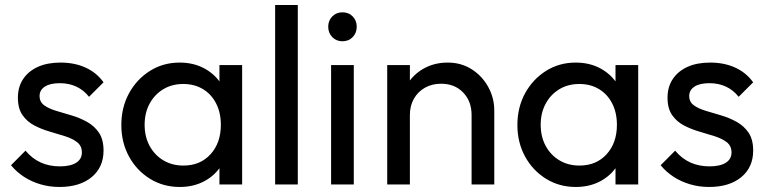

<svg xmlns="http://www.w3.org/2000/svg" viewBox="-20 -734 3052 764"><path d="M216.5 10Q177.2 10 141.4 -0.5Q105.5 -11 75.8 -30.2Q46 -49.5 23.8 -76.5L81.5 -134.5Q107.8 -103 141.9 -87.5Q176 -72 218.2 -72Q260.2 -72 283 -86.4Q305.8 -100.8 305.8 -127.2Q305.8 -153.2 287.4 -167.8Q269 -182.2 239.9 -191.6Q210.8 -201 178.5 -210.2Q146.2 -219.5 117.1 -234.5Q88 -249.5 69.6 -275.9Q51.2 -302.2 51.2 -345Q51.2 -388 71.9 -419.2Q92.5 -450.5 130.4 -467.8Q168.2 -485 220.8 -485Q276.5 -485 320.1 -465.2Q363.8 -445.5 392 -406.5L334.2 -348.8Q313.5 -375.2 284.2 -389.1Q255 -403 217.8 -403Q179 -403 158.2 -389.2Q137.5 -375.5 137.5 -352Q137.5 -328.2 155.9 -315Q174.2 -301.8 203.4 -293Q232.5 -284.2 264.8 -274.8Q297 -265.2 326.1 -249.2Q355.2 -233.2 373.6 -206.2Q392 -179.2 392 -135Q392 -68.2 344.6 -29.1Q297.2 10 216.5 10Z M695.2 10Q629.5 10 576.8 -22.6Q524 -55.2 493.4 -111.1Q462.8 -167 462.8 -236.5Q462.8 -306.8 493.4 -362.8Q524 -418.8 576.6 -451.9Q629.2 -485 694.8 -485Q749.2 -485 791.8 -462.5Q834.2 -440 860.1 -400.2Q886 -360.5 888.8 -309V-166.2Q885.8 -114.8 860.2 -74.9Q834.8 -35 792.1 -12.5Q749.5 10 695.2 10ZM709.8 -75.2Q777 -75.2 817.9 -120.4Q858.8 -165.5 858.8 -237.2Q858.8 -285.5 840.1 -322.1Q821.5 -358.8 787.9 -379.2Q754.2 -399.8 709.2 -399.8Q664.2 -399.8 629.8 -379Q595.2 -358.2 575.4 -321.6Q555.5 -285 555.5 -237.5Q555.5 -190 575.4 -153.4Q595.2 -116.8 630 -96Q664.8 -75.2 709.8 -75.2ZM853.2 0V-127.5L869.8 -243.8L853.2 -358.5V-475H943.5V0Z M1074.8 0V-714H1165V0Z M1297.5 0V-475H1387.8V0ZM1342.5 -569.8Q1318.2 -569.8 1302.1 -586.5Q1286 -603.2 1286 -627.5Q1286 -652 1302.1 -668.5Q1318.2 -685 1342.5 -685Q1367.8 -685 1383.6 -668.5Q1399.5 -652 1399.5 -627.5Q1399.5 -603.2 1383.6 -586.5Q1367.8 -569.8 1342.5 -569.8Z M1856.5 0V-276.5Q1856.5 -331.2 1822.9 -366Q1789.2 -400.8 1735.4 -400.8Q1698.8 -400.8 1670.8 -384.9Q1642.8 -369 1626.9 -341Q1611 -313 1611 -276.8L1573.5 -297.8Q1573.5 -352 1597.9 -394.1Q1622.2 -436.2 1664.9 -460.6Q1707.6 -485 1761.5 -485Q1815.5 -485 1857.4 -458.1Q1899.2 -431.2 1923 -387.6Q1946.8 -344 1946.8 -294.5V0ZM1520.8 0V-475H1611V0Z M2271.2 10Q2205.5 10 2152.8 -22.6Q2100 -55.2 2069.4 -111.1Q2038.8 -167 2038.8 -236.5Q2038.8 -306.8 2069.4 -362.8Q2100 -418.8 2152.6 -451.9Q2205.2 -485 2270.8 -485Q2325.2 -485 2367.8 -462.5Q2410.2 -440 2436.1 -400.2Q2462 -360.5 2464.8 -309V-166.2Q2461.8 -114.8 2436.2 -74.9Q2410.8 -35 2368.1 -12.5Q2325.5 10 2271.2 10ZM2285.8 -75.2Q2353 -75.2 2393.9 -120.4Q2434.8 -165.5 2434.8 -237.2Q2434.8 -285.5 2416.1 -322.1Q2397.5 -358.8 2363.9 -379.2Q2330.2 -399.8 2285.2 -399.8Q2240.2 -399.8 2205.8 -379Q2171.2 -358.2 2151.4 -321.6Q2131.5 -285 2131.5 -237.5Q2131.5 -190 2151.4 -153.4Q2171.2 -116.8 2206 -96Q2240.8 -75.2 2285.8 -75.2ZM2429.2 0V-127.5L2445.8 -243.8L2429.2 -358.5V-475H2519.5V0Z M2801.5 10Q2762.2 10 2726.4 -0.5Q2690.5 -11 2660.8 -30.2Q2631 -49.5 2608.8 -76.5L2666.5 -134.5Q2692.8 -103 2726.9 -87.5Q2761 -72 2803.2 -72Q2845.2 -72 2868 -86.4Q2890.8 -100.8 2890.8 -127.2Q2890.8 -153.2 2872.4 -167.8Q2854 -182.2 2824.9 -191.6Q2795.8 -201 2763.5 -210.2Q2731.2 -219.5 2702.1 -234.5Q2673 -249.5 2654.6 -275.9Q2636.2 -302.2 2636.2 -345Q2636.2 -388 2656.9 -419.2Q2677.5 -450.5 2715.4 -467.8Q2753.2 -485 2805.8 -485Q2861.5 -485 2905.1 -465.2Q2948.8 -445.5 2977 -406.5L2919.2 -348.8Q2898.5 -375.2 2869.2 -389.1Q2840 -403 2802.8 -403Q2764 -403 2743.2 -389.2Q2722.5 -375.5 2722.5 -352Q2722.5 -328.2 2740.9 -315Q2759.2 -301.8 2788.4 -293Q2817.5 -284.2 2849.8 -274.8Q2882 -265.2 2911.1 -249.2Q2940.2 -233.2 2958.6 -206.2Q2977 -179.2 2977 -135Q2977 -68.2 2929.6 -29.1Q2882.2 10 2801.5 10Z"/></svg>

Font: Outfit Thin
Style: Regular
Weight: 100
Designer: Rodrigo Fuenzalida
Foundry: fragTYPE
Version: Version 1.000